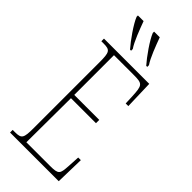

<svg xmlns="http://www.w3.org/2000/svg" viewBox="-292 -982 1032 1032"><g transform="rotate(45 224.5 -465.5)"><path d="M300 -771H308V-784C286 -815 260 -885 243 -931H200V-921C215 -882 268 -807 300 -771ZM177 -771H185V-784C163 -815 137 -885 120 -931H77V-921C92 -882 145 -807 177 -771ZM36 0H406L410 -164H390L386 -94C382 -33 379 -25 314 -25H135L137 -362H327V-387H137V-689H287C355 -689 359 -682 363 -600L365 -550H385L380 -714H36V-694H53C103 -694 109 -683 109 -606V-108C109 -31 103 -20 53 -20H36Z"/></g></svg>

Font: Noto Serif ExtraCondensed Thin
Style: Regular
Weight: 100
Width: 2
Designer: Monotype Design Team
Foundry: Monotype Imaging Inc.
Version: Version 2.013